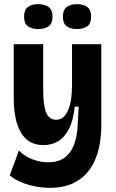

<svg xmlns="http://www.w3.org/2000/svg" viewBox="-20 -740 557 925"><path d="M222 165Q187 165 150 158Q113 151 81.5 137.5Q50 124 27 105L71 -15Q99 14 137.5 28Q176 42 212 42Q258 42 289 21Q320 0 336.5 -42.5Q353 -85 355 -149L359 -226H340Q333 -159 312 -118.5Q291 -78 260 -59.5Q229 -41 190 -41Q142 -41 110.5 -66.5Q79 -92 62.5 -143Q46 -194 46 -272V-527H188V-310Q188 -232 202.5 -197.5Q217 -163 251 -163Q269 -163 283 -174Q297 -185 307 -206.5Q317 -228 322 -259.5Q327 -291 327 -331V-527H468V-138Q468 -83 458.5 -36.5Q449 10 430 47Q411 84 381.5 110.5Q352 137 312.5 151Q273 165 222 165ZM351 -600Q320 -600 301.5 -613.5Q283 -627 283 -660Q283 -692 301 -706Q319 -720 351 -720Q383 -720 401 -706Q419 -692 419 -660Q419 -627 400.5 -613.5Q382 -600 351 -600ZM164 -600Q133 -600 114.5 -613.5Q96 -627 96 -660Q96 -692 114 -706Q132 -720 164 -720Q196 -720 214.5 -706Q233 -692 233 -660Q233 -627 214.5 -613.5Q196 -600 164 -600Z"/></svg>

Font: Bricolage Grotesque 36pt SemiCondensed
Style: Bold
Weight: 700
Width: 4
Designer: Mathieu Triay
Foundry: Atelier Triay
Version: Version 1.001;gftools[0.9.33.dev8+g029e19f]